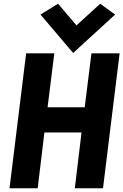

<svg xmlns="http://www.w3.org/2000/svg" viewBox="-20 -999 661 1029"><path d="M197 -921 372 -715 597 -921 517 -979 390 -863 291 -979ZM381 10H532L621 -713H470L434 -424H235L271 -713H120L31 10H182L218 -289H417Z"/></svg>

Font: Bluebird
Style: SfBdNrwObl
Weight: 700
Designer: Jasper
Foundry: Cannot Into Space Fonts
Version: Version 0.98